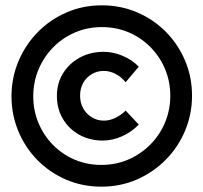

<svg xmlns="http://www.w3.org/2000/svg" viewBox="-20 -709 763 720"><path d="M360.1 -9Q289.1 -9 227.6 -35.5Q166.1 -62 120.1 -109Q74.1 -156 48.6 -217.5Q23.1 -279 23.1 -348Q23.1 -417 49.1 -479Q75.1 -541 121.1 -588Q167.1 -635 228.6 -662Q290.1 -689 362.1 -689Q433.1 -689 494.6 -662.5Q556.1 -636 602.1 -589.5Q648.1 -543 674.1 -481.5Q700.1 -420 700.1 -350Q700.1 -281 674.1 -219Q648.1 -157 601.6 -110Q555.1 -63 493.6 -36Q432.1 -9 360.1 -9ZM365.1 -181.9Q316.3 -181.9 277.2 -203.7Q238.1 -225.6 215.8 -263.4Q193.4 -301.1 193.4 -349Q193.4 -396.9 216.3 -433.9Q239.1 -471 279 -492.9Q318.9 -514.7 368.5 -514.7Q404.3 -514.7 440.1 -499.6Q476 -484.4 500.4 -458.9L451.1 -400.6Q435 -420.6 413.1 -431.9Q391.3 -443.1 369.9 -443.1Q344.6 -443.1 324.2 -431.1Q303.7 -419.1 292 -398.1Q280.3 -377 280.3 -350.5Q280.3 -324 292 -302.8Q303.7 -281.6 324.2 -269.1Q344.6 -256.6 369.9 -256.6Q390.3 -256.6 412.1 -266.8Q433.9 -277 451.1 -294.3L500.4 -241.9Q474.4 -214.6 438.3 -198.2Q402.1 -181.9 365.1 -181.9ZM360.4 -90.6Q415 -90.6 461.9 -111.1Q508.9 -131.6 544.2 -167.4Q579.6 -203.3 599.1 -250.2Q618.6 -297.1 618.6 -350Q618.6 -402.9 599.1 -449.6Q579.6 -496.3 544.7 -531.8Q509.9 -567.3 463.2 -587.4Q416.4 -607.4 361.9 -607.4Q307.3 -607.4 260.4 -586.9Q213.4 -566.4 178.6 -530.6Q143.7 -494.7 124.2 -447.8Q104.7 -400.9 104.7 -348Q104.7 -295.1 124 -248.5Q143.3 -201.9 178.1 -166.2Q213 -130.6 259.4 -110.6Q305.8 -90.6 360.4 -90.6Z"/></svg>

Font: Alexandria
Style: Regular
Weight: 400
Designer: Mohamed Gaber
Foundry: Kief Type Foundry
Version: Version 5.100